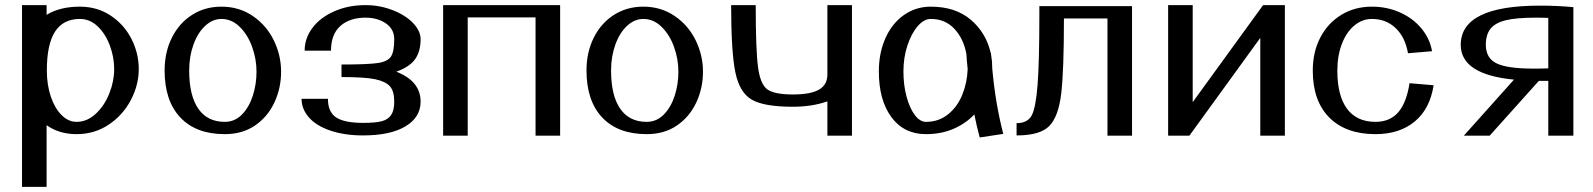

<svg xmlns="http://www.w3.org/2000/svg" viewBox="-20 -530 6221 750"><path d="M292 -456Q331 -456 361.5 -427Q392 -398 409 -352.5Q426 -307 426 -260Q426 -213 407 -165Q388 -117 354 -85.5Q320 -54 279 -54Q247 -54 220.5 -80.5Q194 -107 178.5 -152.5Q163 -198 163 -255Q163 -357 195 -406.5Q227 -456 292 -456ZM279 -6Q349 -6 404.5 -43Q460 -80 491 -139Q522 -198 522 -260Q522 -322 493.5 -378Q465 -434 412.5 -469Q360 -504 292 -504Q214 -504 162 -472V-510H66V200H162V-41Q211 -6 279 -6Z M845 -456Q885 -456 916.5 -425Q948 -394 965 -346.5Q982 -299 982 -250Q982 -201 967.5 -156Q953 -111 925 -82.5Q897 -54 858 -54Q790 -54 754.5 -105.5Q719 -157 719 -255Q719 -310 736 -356.5Q753 -403 782 -429.5Q811 -456 845 -456ZM623 -255Q623 -136 684.5 -71Q746 -6 858 -6Q927 -6 976.5 -40Q1026 -74 1052 -130Q1078 -186 1078 -250Q1078 -314 1049.5 -372.5Q1021 -431 967.5 -467.5Q914 -504 845 -504Q781 -504 730.5 -472Q680 -440 651.5 -383Q623 -326 623 -255Z M1623 -133Q1623 -213 1528 -250Q1581 -269 1602 -299.5Q1623 -330 1623 -377Q1623 -409 1593.5 -440Q1564 -471 1513.5 -490.5Q1463 -510 1408 -510Q1340 -510 1285 -485.5Q1230 -461 1200 -420.5Q1170 -380 1170 -332H1273Q1273 -396 1309.5 -428.5Q1346 -461 1408 -461Q1455 -461 1487.5 -438.5Q1520 -416 1520 -377Q1520 -329 1507.5 -309.5Q1495 -290 1457 -284Q1419 -278 1314 -278V-229Q1405 -229 1445.5 -220.5Q1486 -212 1503 -193Q1520 -174 1520 -133Q1520 -99 1508 -81Q1496 -63 1471.5 -56.5Q1447 -50 1398 -50Q1326 -50 1293.5 -71Q1261 -92 1261 -144H1158Q1158 -104 1187 -71Q1216 -38 1271.5 -19.5Q1327 -1 1398 -1Q1505 -1 1564 -36.5Q1623 -72 1623 -133Z M2168 -510H1711V0H1807V-462H2072V0H2168Z M2493 -456Q2533 -456 2564.5 -425Q2596 -394 2613 -346.5Q2630 -299 2630 -250Q2630 -201 2615.5 -156Q2601 -111 2573 -82.5Q2545 -54 2506 -54Q2438 -54 2402.5 -105.5Q2367 -157 2367 -255Q2367 -310 2384 -356.5Q2401 -403 2430 -429.5Q2459 -456 2493 -456ZM2271 -255Q2271 -136 2332.5 -71Q2394 -6 2506 -6Q2575 -6 2624.5 -40Q2674 -74 2700 -130Q2726 -186 2726 -250Q2726 -314 2697.5 -372.5Q2669 -431 2615.5 -467.5Q2562 -504 2493 -504Q2429 -504 2378.5 -472Q2328 -440 2299.5 -383Q2271 -326 2271 -255Z M3308 -510H3212V-239Q3212 -199 3179.5 -180Q3147 -161 3077 -161Q3006 -161 2978 -180.5Q2950 -200 2941 -268Q2932 -336 2932 -510H2836Q2836 -327 2852.5 -247.5Q2869 -168 2917 -140.5Q2965 -113 3077 -113Q3152 -113 3212 -134V0H3308Z M3760 -260Q3758 -207 3739 -160Q3720 -113 3683.5 -83.5Q3647 -54 3597 -54Q3574 -54 3554 -80Q3534 -106 3521.5 -151.5Q3509 -197 3509 -251Q3509 -305 3524.5 -352Q3540 -399 3564.5 -427.5Q3589 -456 3616 -456Q3672 -456 3708 -417.5Q3744 -379 3755 -319Q3756 -297 3760 -260ZM3807 7 3899 -7Q3868 -127 3856 -262Q3856 -290 3852 -313Q3851 -316 3851 -323H3850Q3832 -402 3772 -453Q3712 -504 3616 -504Q3557 -504 3510.5 -471Q3464 -438 3438.5 -380.5Q3413 -323 3413 -251Q3413 -139 3462 -72.5Q3511 -6 3597 -6Q3656 -6 3704 -26.5Q3752 -47 3786 -83Q3795 -37 3807 7Z M4402 0V-506H4040V-473Q4040 -287 4033 -198Q4026 -109 4010 -79Q3994 -49 3951 -49V-1Q4043 -1 4079 -38Q4115 -75 4125.5 -165.5Q4136 -256 4136 -458H4306V0Z M4639 -131V-510H4543V0H4626L4903 -382V0H4999V-510H4914Z M5108 -254Q5108 -136 5172.5 -71Q5237 -6 5353 -6Q5447 -6 5506.5 -55.5Q5566 -105 5580 -197L5486 -205Q5474 -128 5441.5 -91Q5409 -54 5353 -54Q5280 -54 5242 -105Q5204 -156 5204 -254Q5204 -312 5221.5 -358Q5239 -404 5270 -430Q5301 -456 5339 -456Q5394 -456 5431.5 -420.5Q5469 -385 5480 -322L5574 -330Q5565 -380 5532 -419.5Q5499 -459 5448.5 -481.5Q5398 -504 5339 -504Q5272 -504 5219.5 -472Q5167 -440 5137.5 -383.5Q5108 -327 5108 -254Z M5995 -508Q5840 -508 5763 -469.5Q5686 -431 5686 -355Q5686 -239 5894 -219L5698 0H5799L5991 -214H6028V0H6126V-502Q6065 -508 5995 -508ZM5971 -262Q5868 -262 5826 -282.5Q5784 -303 5784 -355Q5784 -395 5802.5 -418Q5821 -441 5862.5 -451Q5904 -461 5979 -461Q6013 -461 6028 -460V-263Q6010 -262 5971 -262Z"/></svg>

Font: LXGW Marker Gothic
Style: Regular
Weight: 400
Version: Version 1.001